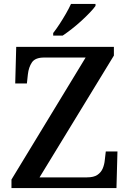

<svg xmlns="http://www.w3.org/2000/svg" viewBox="-20 -951 657 971"><path d="M38 0V-43L413 -660H203Q158 -660 141.5 -635.5Q125 -611 121 -575L116 -529H57L62 -714H556V-670L180 -54H420Q454 -54 472.5 -66.5Q491 -79 499.5 -99Q508 -119 510 -142L515 -185H574L569 0ZM249 -784Q264 -803 281 -829Q298 -855 313.5 -882Q329 -909 339 -931H463V-921Q454 -908 435 -888Q416 -868 392 -846Q368 -824 343 -804.5Q318 -785 297 -771H249Z"/></svg>

Font: Noto Serif Khojki Medium
Style: Regular
Weight: 500
Version: Version 2.003